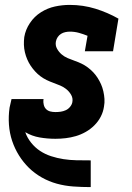

<svg xmlns="http://www.w3.org/2000/svg" viewBox="-20 -558 540 783"><path d="M349 205Q314 205 279 202.5Q244 200 211.5 191Q179 182 150 165.5Q121 149 98 126.5Q75 104 57.5 76Q40 48 29.5 16.5Q19 -15 16.5 -49.5Q14 -84 19 -119Q21 -128 23 -136.5Q25 -145 27 -154H158Q158 -153 157.5 -152.5Q157 -152 157 -151Q156 -141 158.5 -130.5Q161 -120 168 -113Q175 -106 185 -103.5Q195 -101 206 -101Q217 -101 227.5 -102.5Q238 -104 248 -108.5Q258 -113 265.5 -122Q273 -131 275 -141Q278 -157 270.5 -170.5Q263 -184 251.5 -193.5Q240 -203 226 -209Q212 -215 198 -220Q184 -225 170.5 -231.5Q157 -238 145 -247Q133 -256 123 -267Q113 -278 105 -290Q97 -302 91 -316Q85 -330 81.5 -345Q78 -360 77.5 -375.5Q77 -391 79 -407Q84 -437 102 -464Q120 -491 147 -508Q174 -525 204 -531.5Q234 -538 264 -538Q319 -538 369 -522.5Q419 -507 463 -482L441 -349H326L337 -412Q320 -419 302 -424Q284 -429 265 -429Q256 -429 246.5 -427Q237 -425 229 -420Q221 -415 215.5 -407Q210 -399 208 -389Q205 -373 212.5 -359.5Q220 -346 231 -336.5Q242 -327 256 -321Q270 -315 284.5 -310Q299 -305 312.5 -298.5Q326 -292 338 -283Q350 -274 360 -263.5Q370 -253 378 -240.5Q386 -228 392 -214.5Q398 -201 401.5 -185.5Q405 -170 406 -154.5Q407 -139 404 -123Q401 -102 391 -82.5Q381 -63 365 -47Q349 -31 329.5 -20Q310 -9 289.5 -3Q269 3 248 5.5Q227 8 206 8Q173 8 141.5 2.5Q110 -3 83 -19Q91 4 107 24Q123 44 143.5 57.5Q164 71 188.5 79Q213 87 239 91Q265 95 291.5 95.5Q318 96 345 96H346Q346 96 346.5 96Q347 96 347 96H348Q348 96 348 96Q348 96 349 96H350V205Z"/></svg>

Font: Iosevka Slab Heavy
Style: Italic
Weight: 900
Italic angle: -9°
Monospace: yes
Designer: Belleve Invis
Foundry: Belleve Invis
Version: Version 11.1.0; ttfautohint (v1.8.3)